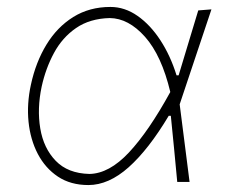

<svg xmlns="http://www.w3.org/2000/svg" viewBox="-20 -524 655 553"><path d="M234.5 9Q183.5 9 147 -15.2Q110.5 -39.5 89 -80.5Q67.5 -121.5 62.2 -173.2Q57 -225 69 -280Q83 -345 113.8 -395.5Q144.5 -446 191 -475Q237.5 -504 298 -504Q339.5 -504 376.2 -478.2Q413 -452.5 442 -408Q471 -363.5 488.5 -307H494.5Q510.5 -360.5 525 -408Q539.5 -455.5 551 -494L589 -497Q566 -428.5 542.2 -357.2Q518.5 -286 497.5 -223.5Q504.5 -168 511.8 -111.5Q519 -55 526 0H490.5Q486 -47.5 481.5 -94.8Q477 -142 472 -190.5H466Q408 -93.5 350.5 -42.2Q293 9 234.5 9ZM237.5 -23Q294.5 -24 351.5 -85Q408.5 -146 470.5 -259Q445.5 -364 397.8 -417.8Q350 -471.5 296 -472Q238.5 -470.5 199 -443.2Q159.5 -416 135.5 -371.5Q111.5 -327 100 -274.5Q86.5 -211 96 -154Q105.5 -97 140.5 -60.8Q175.5 -24.5 237.5 -23Z"/></svg>

Font: Commissioner Loud Thin
Style: Italic
Weight: 100
Italic angle: -12°
Designer: Kostas Bartsokas
Foundry: Kostas Bartsokas
Version: Version 1.000; ttfautohint (v1.8.3)